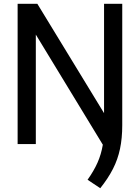

<svg xmlns="http://www.w3.org/2000/svg" viewBox="-20 -760 738 1013"><path d="M509 233 442 188.5Q475 142 494.5 98.2Q514 54.5 522.5 3.5L169 -577.5V0H73V-740H177L529 -163V-740H625V-99.5Q625 -30.5 613.2 25.2Q601.5 81 576 131Q550.5 181 509 233Z"/></svg>

Font: Encode Sans SmCnd Md
Style: Regular
Weight: 500
Width: 4
Designer: Multiple Designers
Foundry: Impallari Type
Version: Version 3.002; ttfautohint (v1.8.3) -l 8 -r 50 -G 200 -x 14 